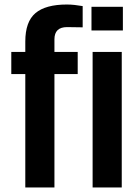

<svg xmlns="http://www.w3.org/2000/svg" viewBox="-20 -830 603 850"><path d="M92 0V-502H30V-600H92V-646Q92 -734 137 -772Q182 -810 276 -810Q293 -810 311 -808Q329 -806 346 -803V-709Q329 -709 311.5 -709.5Q294 -710 277 -710Q221 -710 221 -656V-600H324V-502H221V0ZM385 -695V-800H524V-695ZM390 0V-600H519V0Z"/></svg>

Font: Big Shoulders Display ExtraBold
Style: Regular
Weight: 800
Designer: Patric King
Foundry: XO Type Co
Version: Version 1.000; ttfautohint (v1.8.2)